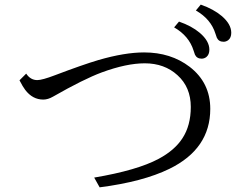

<svg xmlns="http://www.w3.org/2000/svg" viewBox="-20 -864 1040 827"><path d="M92.8 -546.9Q111.3 -519 140.6 -519Q161.6 -519 216.8 -540Q336.4 -585.4 404.3 -605.5Q517.1 -638.2 600.6 -638.2Q715.8 -638.2 796.9 -576.2Q885.7 -507.8 885.7 -395Q885.7 -222.7 709.5 -136.7Q595.7 -81.1 409.2 -57.1L385.7 -99.1Q570.8 -130.4 663.1 -179.7Q732.4 -216.8 765.6 -268.1Q801.8 -323.2 801.8 -403.3Q801.8 -488.3 744.6 -540Q688.5 -591.3 603.5 -591.3Q524.9 -591.3 418.5 -552.2Q340.8 -523.4 208.5 -447.8Q186.5 -435.1 166.5 -435.1Q120.1 -435.1 88.4 -477.1Q78.6 -489.7 64 -518.1ZM751 -771Q805.7 -752 840.3 -722.7Q881.8 -687.5 881.8 -649.9Q881.8 -628.9 868.7 -618.2Q859.4 -611.3 848.6 -611.3Q828.1 -611.3 819.8 -628.4Q818.4 -631.3 814 -645.5Q794.4 -709 730 -746.1ZM844.7 -844.2Q899.9 -824.7 934.6 -795.4Q976.1 -760.3 976.1 -722.7Q976.1 -701.2 962.9 -690.9Q953.6 -684.1 942.9 -684.1Q922.4 -684.1 914.1 -701.2Q912.6 -704.1 908.2 -718.3Q888.7 -781.7 823.7 -818.8Z"/></svg>

Font: BIZ UDMincho
Style: Regular
Weight: 400
Monospace: yes
Designer: TypeBank Co., Ltd.
Foundry: Morisawa Inc.
Version: Version 1.06